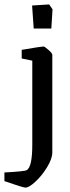

<svg xmlns="http://www.w3.org/2000/svg" viewBox="-77 -666 316 867"><path d="M75.2 -537.1 67.9 -641.1 145 -646 160.2 -624 154.8 -537.1ZM38.1 181.2Q27.3 181.2 -57.1 151.9V112.8Q36.1 107.9 43.9 102.1Q68.8 87.9 68.8 -13.2V-392.1L21 -401.9V-440.9Q110.4 -456.1 119.1 -456.1Q124.5 -456.1 141.8 -440.7Q159.2 -425.3 159.2 -418.9V22Q159.2 50.8 135.3 89.6Q111.3 128.4 82.5 154.8Q53.7 181.2 38.1 181.2Z"/></svg>

Font: Grenze
Style: Regular
Weight: 400
Designer: Renata Polastri
Foundry: Omnibus-Type
Version: Version 1.002;PS 001.002;hotconv 1.0.88;makeotf.lib2.5.64775